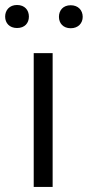

<svg xmlns="http://www.w3.org/2000/svg" viewBox="-54 -738 346 758"><path d="M79.1 -528.3V0H153.8V-528.3ZM-33.7 -672.4C-33.7 -647 -16.6 -627.4 13.2 -627.4C43.9 -627.4 60.1 -647 60.1 -672.4C60.1 -697.8 43.9 -718.3 13.2 -718.3C-16.6 -718.3 -33.7 -697.8 -33.7 -672.4ZM178.7 -671.4C178.7 -646.5 195.3 -626.5 225.1 -626.5C254.9 -626.5 272.5 -646.5 272.5 -671.4C272.5 -697.3 254.9 -717.3 225.1 -717.3C195.3 -717.3 178.7 -697.3 178.7 -671.4Z"/></svg>

Font: Vazirmatn Light
Style: Regular
Weight: 300
Designer: Saber Rastikerdar
Foundry: Saber Rastikerdar
Version: Version 33.003